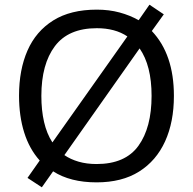

<svg xmlns="http://www.w3.org/2000/svg" viewBox="-20 -766 821 817"><path d="M720 -358Q720 -247 682.5 -164.5Q645 -82 572 -36Q499 10 391 10Q279 10 206 -37L158 31L97 -9L149 -83Q105 -132 83 -202Q61 -272 61 -359Q61 -469 97 -551Q133 -633 206.5 -679Q280 -725 392 -725Q444 -725 488.5 -713Q533 -701 570 -680L616 -746L677 -705L626 -634Q720 -535 720 -358ZM156 -358Q156 -297 167.5 -247Q179 -197 203 -160L522 -611Q470 -646 392 -646Q271 -646 213.5 -569.5Q156 -493 156 -358ZM625 -358Q625 -487 574 -560L254 -106Q280 -88 314.5 -78Q349 -68 391 -68Q513 -68 569 -145.5Q625 -223 625 -358Z"/></svg>

Font: Noto Sans Nabataean
Style: Regular
Weight: 400
Designer: Monotype Design Team
Foundry: Monotype Imaging Inc.
Version: Version 2.001; ttfautohint (v1.8.4.7-5d5b)